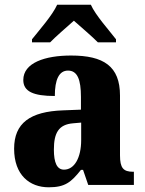

<svg xmlns="http://www.w3.org/2000/svg" viewBox="-20 -786 616 816"><path d="M116 -619V-606H193C216 -630 265 -672 294 -698C322 -673 376 -627 396 -606H473V-619C444 -657 386 -721 366 -766H223C203 -721 146 -657 116 -619ZM187 10C256 10 282 -11 324 -64H333L355 0H549V-56H546C504 -56 490 -72 490 -126V-380C490 -505 420 -550 282 -550C171 -550 79 -519 79 -446C79 -397 122 -378 213 -378C213 -448 231 -486 269 -486C309 -486 324 -448 324 -374V-320L248 -317C108 -312 40 -263 40 -154C40 -42 106 10 187 10ZM252 -65C222 -65 209 -95 209 -150C209 -221 229 -257 291 -262L325 -265V-191C325 -115 296 -65 252 -65Z"/></svg>

Font: Noto Serif Georgian SemiCondensed ExtraBold
Style: Regular
Weight: 800
Width: 4
Designer: Monotype Design Team, Akaki Razmadze
Foundry: Google LLC
Version: Version 2.003